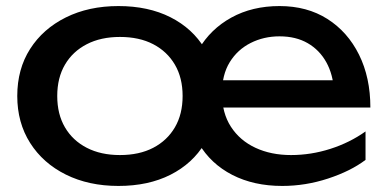

<svg xmlns="http://www.w3.org/2000/svg" viewBox="-20 -600 1281 634"><path d="M371 14Q273 14 197.5 -23.5Q122 -61 79.5 -128Q37 -195 37 -283Q37 -372 79.5 -438.5Q122 -505 197.5 -542.5Q273 -580 371 -580Q470 -580 543 -543Q616 -506 656 -439.5Q696 -373 696 -283Q696 -193 656 -126.5Q616 -60 543 -23Q470 14 371 14ZM376 -88Q440 -88 486 -112Q532 -136 557.5 -179.5Q583 -223 583 -283Q583 -343 557.5 -386.5Q532 -430 486 -454Q440 -478 376 -478Q313 -478 266.5 -454Q220 -430 194.5 -386.5Q169 -343 169 -283Q169 -223 194.5 -179.5Q220 -136 266.5 -112Q313 -88 376 -88ZM912 14Q818 14 747 -22.5Q676 -59 636.5 -126Q597 -193 597 -284Q597 -370 636 -437Q675 -504 744 -542Q813 -580 903 -580Q994 -580 1061 -537.5Q1128 -495 1165.5 -419.5Q1203 -344 1203 -245H683V-335H1139L1083 -299Q1080 -354 1057.5 -394.5Q1035 -435 996 -457.5Q957 -480 903 -480Q851 -480 807.5 -458Q764 -436 738.5 -394.5Q713 -353 713 -292Q713 -227 742.5 -181.5Q772 -136 823.5 -112Q875 -88 941 -88Q1007 -88 1071 -108.5Q1135 -129 1187 -166V-72Q1138 -35 1063.5 -10.5Q989 14 912 14Z"/></svg>

Font: Unbounded
Style: Regular
Weight: 400
Designer: Luke Prowse, Jean-Baptiste Morizot, Fátima Lázaro, Florian Runge
Foundry: NaN
Version: Version 1.701;gftools[0.9.28.dev5+ged2979d]